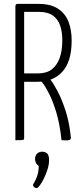

<svg xmlns="http://www.w3.org/2000/svg" viewBox="-20 -720 420 986"><path d="M81 -300Q67 -300 68.5 -304.5Q70 -309 70 -316V-683Q70 -688 70.5 -694Q71 -700 76 -700H177Q240 -700 277.5 -675.5Q315 -651 331.5 -609Q348 -567 348 -512Q348 -457 336 -417.5Q324 -378 300.5 -352Q277 -326 244.5 -313Q212 -300 172 -300ZM59 0V-688Q59 -688 60.5 -694Q62 -700 71 -700H92Q101 -700 102.5 -694Q104 -688 104 -688V-12Q104 -6 102 -3.5Q100 -1 90.5 -0.5Q81 0 59 0ZM322 1Q317 1 311 0.5Q305 0 296 0Q287 -84 269 -143Q251 -202 232 -239Q213 -276 200 -292.5Q187 -309 187 -309Q187 -309 185.5 -314.5Q184 -320 192 -324L213 -335Q221 -335 225 -329Q225 -329 240.5 -309Q256 -289 277 -249Q298 -209 317 -150.5Q336 -92 344 -14Q344 -6 340.5 -3Q337 0 322 1ZM99 -343H174Q218 -343 245 -363Q272 -383 286 -421Q300 -459 300 -514Q300 -554 289.5 -587Q279 -620 252.5 -639.5Q226 -659 179 -659H99ZM168 246Q162 246 156 241.5Q150 237 149 229Q166 201 172.5 178.5Q179 156 179 132Q170 127 165 117.5Q160 108 160 96Q160 80 170 69.5Q180 59 196 59Q212 59 222 68Q232 77 232 102Q232 125 224 150Q216 175 205.5 196.5Q195 218 184.5 232Q174 246 168 246Z"/></svg>

Font: Yanone Kaffeesatz ExtraLight Light
Style: Regular
Weight: 300
Version: Version 2.003